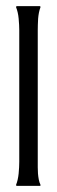

<svg xmlns="http://www.w3.org/2000/svg" viewBox="-20 -608 188 628"><path d="M103.5 -78.6Q103.5 -70.8 103.5 -60.8Q103.5 -50.8 104.2 -40.5Q105 -30.3 106.9 -20.5Q108.9 -10.7 112.3 -3.9V-1L111.8 0H35.6Q35.2 0 34.2 -0.5Q33.2 -1 32.7 -1V-3.9Q35.6 -10.7 37.8 -20.5Q40 -30.3 41 -40.5Q42 -50.8 42.5 -61Q43 -71.3 43 -78.6V-509.3Q43 -516.6 42.5 -526.6Q42 -536.6 41 -547.4Q40 -558.1 37.8 -567.6Q35.6 -577.1 32.7 -584V-586.9Q33.2 -586.9 34.2 -587.4Q35.2 -587.9 35.6 -587.9H110.4L111.8 -586.9H112.3V-584Q109.4 -576.7 107.4 -566.9Q105.5 -557.1 104.7 -547.1Q104 -537.1 103.8 -527.1Q103.5 -517.1 103.5 -509.3Z"/></svg>

Font: CAT Linz
Style: Regular
Weight: 400
Designer: Peter Wiegel
Foundry: Peter Wiegel
Version: Version 1.08